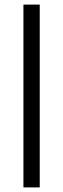

<svg xmlns="http://www.w3.org/2000/svg" viewBox="-20 -749 275 836"><path d="M82 67V-729H153V67Z"/></svg>

Font: Mona Sans SemiCondensed
Style: Regular
Weight: 400
Width: 4
Designer: Deni Anggara
Foundry: GitHub
Version: Version 2.000